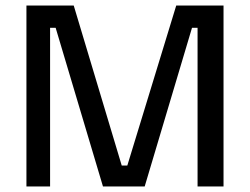

<svg xmlns="http://www.w3.org/2000/svg" viewBox="-20 -670 898 690"><path d="M160 0H75V-650H245L417.5 -75H437.5L613.3 -650H783.3V0H690V-570H670L500 0H350L180 -570H160Z"/></svg>

Font: Familjen Grotesk Variable
Style: Regular
Weight: 400
Designer: Anders Wikstroem, Jonas Baeckman, Matilda Gysing, Kristian Moeller
Foundry: Familjen STHLM AB
Version: Version 2.000